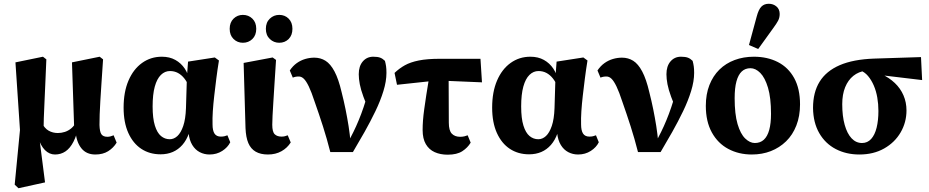

<svg xmlns="http://www.w3.org/2000/svg" viewBox="-20 -805 4931 1019"><path d="M58 175 86 -115 62 -474 208 -504 226 -490Q223 -418 220.5 -361.5Q218 -305 216 -260.5Q214 -216 212.5 -177.5Q211 -139 211 -101L188 -79L219 163L78 194ZM486 15Q438 15 411.5 -18.5Q385 -52 381 -109L374 -114L362 -474L509 -504L527 -490Q522 -417 518.5 -363Q515 -309 512.5 -269Q510 -229 509 -198.5Q508 -168 508 -142Q509 -105 518.5 -92Q528 -79 550 -79Q559 -79 567.5 -81.5Q576 -84 583 -87L599 -48Q582 -20 554 -2.5Q526 15 486 15ZM272 15Q242 15 218.5 -8.5Q195 -32 180 -81L173 -80L201 -155Q216 -124 238 -111.5Q260 -99 287 -99Q306 -99 324.5 -105Q343 -111 359 -124.5Q375 -138 387 -162L403 -140H398Q388 -88 370 -53Q352 -18 327.5 -1.5Q303 15 272 15Z M832 14Q774 14 730 -15Q686 -44 661 -99.5Q636 -155 636 -234Q636 -317 662 -377.5Q688 -438 734 -471Q780 -504 839 -504Q880 -504 910.5 -487Q941 -470 960.5 -441Q980 -412 986 -373H1002L986 -339Q974 -369 958.5 -388.5Q943 -408 924 -418Q905 -428 882 -428Q855 -428 834 -407.5Q813 -387 801.5 -345.5Q790 -304 790 -240Q790 -177 802 -138.5Q814 -100 834.5 -83Q855 -66 881 -66Q903 -66 921.5 -83Q940 -100 952.5 -136.5Q965 -173 967 -231L972 -397L978 -478L1120 -500L1142 -484Q1134 -435 1128 -387.5Q1122 -340 1117 -296.5Q1112 -253 1109.5 -215Q1107 -177 1108 -145Q1108 -112 1118.5 -96Q1129 -80 1152 -80Q1163 -80 1171.5 -82Q1180 -84 1187 -87L1202 -50Q1189 -23 1159.5 -4Q1130 15 1092 15Q1064 15 1040 2.5Q1016 -10 1000.5 -35.5Q985 -61 981 -98H983Q970 -61 948 -36Q926 -11 897 1.5Q868 14 832 14Z M1269 -578Q1240 -578 1219.5 -598Q1199 -618 1199 -652Q1199 -686 1219.5 -706Q1240 -726 1269 -726Q1299 -726 1319.5 -706Q1340 -686 1340 -652Q1340 -618 1319.5 -598Q1299 -578 1269 -578ZM1462 -578Q1433 -578 1412 -598Q1391 -618 1391 -652Q1391 -686 1412 -706Q1433 -726 1462 -726Q1492 -726 1512 -706Q1532 -686 1532 -652Q1532 -618 1512 -598Q1492 -578 1462 -578ZM1402 15Q1363 15 1337 0Q1311 -15 1298 -45.5Q1285 -76 1283 -125L1273 -471L1427 -500L1445 -487Q1440 -411 1436.5 -355.5Q1433 -300 1430.5 -259.5Q1428 -219 1426.5 -191Q1425 -163 1425 -143Q1425 -105 1438 -92.5Q1451 -80 1474 -80Q1484 -80 1492 -82Q1500 -84 1507 -87L1523 -49Q1505 -20 1474 -2.5Q1443 15 1402 15Z M1733 2Q1715 -69 1694 -134.5Q1673 -200 1650 -265Q1633 -317 1619 -346Q1605 -375 1592.5 -387Q1580 -399 1566 -399Q1556 -399 1548.5 -397.5Q1541 -396 1534 -393L1518 -431Q1534 -455 1555 -470Q1576 -485 1600 -492Q1624 -499 1648 -499Q1681 -499 1707.5 -482.5Q1734 -466 1755.5 -425.5Q1777 -385 1793 -316Q1805 -269 1814 -224.5Q1823 -180 1830 -136Q1837 -92 1841 -45H1826L1841 -76Q1856 -104 1870 -135Q1884 -166 1897 -200.5Q1910 -235 1921.5 -273Q1933 -311 1943 -353L1946 -201Q1923 -253 1909 -291Q1895 -329 1889.5 -358Q1884 -387 1884 -411Q1884 -454 1905.5 -479Q1927 -504 1961 -504Q1984 -504 1997.5 -499Q2011 -494 2023 -482Q2027 -467 2029 -453Q2031 -439 2031 -418Q2031 -374 2015 -322Q1999 -270 1972.5 -215Q1946 -160 1915 -105Q1884 -50 1853 2Z M2087 -355 2074 -418Q2099 -442 2128.5 -458.5Q2158 -475 2202.5 -484Q2247 -493 2315 -493H2530L2538 -368L2301 -378ZM2356 16Q2317 16 2287 2.5Q2257 -11 2240 -40Q2223 -69 2223 -115Q2223 -140 2225 -166.5Q2227 -193 2231.5 -225.5Q2236 -258 2242.5 -301Q2249 -344 2259 -403H2361L2362 -154Q2362 -112 2378 -95.5Q2394 -79 2422 -79Q2435 -79 2445 -81.5Q2455 -84 2462 -87L2478 -48Q2462 -21 2433.5 -2.5Q2405 16 2356 16Z M2788 14Q2730 14 2686 -15Q2642 -44 2617 -99.5Q2592 -155 2592 -234Q2592 -317 2618 -377.5Q2644 -438 2690 -471Q2736 -504 2795 -504Q2836 -504 2866.5 -487Q2897 -470 2916.5 -441Q2936 -412 2942 -373H2958L2942 -339Q2930 -369 2914.5 -388.5Q2899 -408 2880 -418Q2861 -428 2838 -428Q2811 -428 2790 -407.5Q2769 -387 2757.5 -345.5Q2746 -304 2746 -240Q2746 -177 2758 -138.5Q2770 -100 2790.5 -83Q2811 -66 2837 -66Q2859 -66 2877.5 -83Q2896 -100 2908.5 -136.5Q2921 -173 2923 -231L2928 -397L2934 -478L3076 -500L3098 -484Q3090 -435 3084 -387.5Q3078 -340 3073 -296.5Q3068 -253 3065.5 -215Q3063 -177 3064 -145Q3064 -112 3074.5 -96Q3085 -80 3108 -80Q3119 -80 3127.5 -82Q3136 -84 3143 -87L3158 -50Q3145 -23 3115.5 -4Q3086 15 3048 15Q3020 15 2996 2.5Q2972 -10 2956.5 -35.5Q2941 -61 2937 -98H2939Q2926 -61 2904 -36Q2882 -11 2853 1.5Q2824 14 2788 14Z M3366 2Q3348 -69 3327 -134.5Q3306 -200 3283 -265Q3266 -317 3252 -346Q3238 -375 3225.5 -387Q3213 -399 3199 -399Q3189 -399 3181.5 -397.5Q3174 -396 3167 -393L3151 -431Q3167 -455 3188 -470Q3209 -485 3233 -492Q3257 -499 3281 -499Q3314 -499 3340.5 -482.5Q3367 -466 3388.5 -425.5Q3410 -385 3426 -316Q3438 -269 3447 -224.5Q3456 -180 3463 -136Q3470 -92 3474 -45H3459L3474 -76Q3489 -104 3503 -135Q3517 -166 3530 -200.5Q3543 -235 3554.5 -273Q3566 -311 3576 -353L3579 -201Q3556 -253 3542 -291Q3528 -329 3522.5 -358Q3517 -387 3517 -411Q3517 -454 3538.5 -479Q3560 -504 3594 -504Q3617 -504 3630.5 -499Q3644 -494 3656 -482Q3660 -467 3662 -453Q3664 -439 3664 -418Q3664 -374 3648 -322Q3632 -270 3605.5 -215Q3579 -160 3548 -105Q3517 -50 3486 2Z M3970 15Q3901 15 3845.5 -14.5Q3790 -44 3758 -102Q3726 -160 3726 -243Q3726 -305 3745 -353.5Q3764 -402 3798 -435.5Q3832 -469 3879 -486.5Q3926 -504 3981 -504Q4053 -504 4108.5 -475.5Q4164 -447 4195 -390.5Q4226 -334 4226 -251Q4226 -189 4206.5 -139Q4187 -89 4152 -55Q4117 -21 4071 -3Q4025 15 3970 15ZM3986 -46Q4015 -46 4034 -63.5Q4053 -81 4062.5 -115.5Q4072 -150 4072 -201Q4072 -286 4056 -339.5Q4040 -393 4015 -418Q3990 -443 3963 -443Q3935 -443 3916.5 -425.5Q3898 -408 3888.5 -373Q3879 -338 3879 -284Q3879 -199 3894.5 -146.5Q3910 -94 3935 -70Q3960 -46 3986 -46ZM3955 -566 3996 -717Q4006 -755 4021 -770Q4036 -785 4060 -785Q4084 -785 4101 -770.5Q4118 -756 4118 -731Q4118 -711 4109.5 -695Q4101 -679 4084 -656L4004 -545Z M4541 15Q4471 15 4415.5 -14Q4360 -43 4328 -98.5Q4296 -154 4295 -232Q4295 -315 4330 -371.5Q4365 -428 4436.5 -459Q4508 -490 4619 -494L4868 -502L4874 -380L4623 -410L4576 -430Q4537 -425 4509 -402.5Q4481 -380 4465.5 -342Q4450 -304 4450 -252Q4450 -189 4463 -142.5Q4476 -96 4499.5 -71Q4523 -46 4555 -46Q4584 -46 4603.5 -67.5Q4623 -89 4632.5 -127.5Q4642 -166 4642 -216Q4642 -253 4636 -287.5Q4630 -322 4617.5 -351Q4605 -380 4587 -401.5Q4569 -423 4544 -432L4564 -439Q4615 -432 4657 -412.5Q4699 -393 4729 -364.5Q4759 -336 4775 -299Q4791 -262 4791 -219Q4791 -156 4760 -102.5Q4729 -49 4672.5 -17Q4616 15 4541 15Z"/></svg>

Font: Source Serif 4 18pt
Style: Bold
Weight: 700
Designer: Frank Grießhammer
Foundry: Adobe Systems Incorporated
Version: Version 4.004;hotconv 1.0.116;makeotfexe 2.5.65601